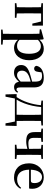

<svg xmlns="http://www.w3.org/2000/svg" viewBox="1362 -1946 842 3607"><g transform="rotate(90 1783.5 -142.0)"><path d="M40 -499 115 -491C116 -435 117 -349 117 -287V-232C117 -177 116 -93 115 -37L40 -29V0H314V-29L232 -37L230 -232V-287L232 -493H383L423 -328H462L460 -527H40Z M880 16C1011 16 1111 -93 1111 -268C1111 -440 1020 -543 898 -543C835 -543 774 -519 726 -462L720 -532L707 -541L530 -492V-467L613 -461C615 -412 616 -366 616 -299V19L614 224L535 231V259H818V231L729 223L727 19V-57C772 -4 825 16 880 16ZM729 -434C773 -477 809 -488 848 -488C934 -488 990 -422 990 -266C990 -100 926 -41 843 -41C799 -41 765 -51 729 -85Z M1616 15C1665 15 1698 -4 1721 -46L1705 -61C1687 -38 1676 -31 1660 -31C1635 -31 1622 -47 1622 -100V-356C1622 -488 1565 -543 1439 -543C1310 -543 1231 -490 1216 -404C1222 -376 1242 -362 1270 -362C1299 -362 1323 -380 1328 -428L1339 -500C1362 -507 1383 -510 1404 -510C1482 -510 1513 -480 1513 -372V-324C1472 -313 1429 -302 1393 -291C1249 -250 1201 -199 1201 -117C1201 -33 1260 16 1342 16C1417 16 1459 -16 1515 -77C1526 -19 1558 15 1616 15ZM1513 -109C1458 -55 1426 -41 1393 -41C1342 -41 1307 -71 1307 -133C1307 -194 1342 -238 1419 -268C1444 -278 1478 -288 1513 -297Z M1869 -499 1956 -489C1939 -309 1882 -150 1804 -33H1747L1753 176H1796L1830 0H2263L2297 176H2340L2346 -33H2252L2250 -232V-296L2252 -491L2337 -499V-527H1869ZM2135 -33H1852C1879 -75 1901 -125 1921 -177C1958 -273 1981 -382 1991 -494H2135C2137 -438 2138 -351 2138 -296V-232C2138 -176 2137 -90 2135 -33Z M2701 -499 2774 -491 2776 -296V-265C2742 -257 2712 -254 2676 -254C2593 -254 2569 -281 2569 -367L2571 -491L2645 -499V-527H2396V-499L2461 -491V-375C2461 -262 2500 -213 2634 -213C2684 -213 2729 -222 2776 -235L2774 -37L2699 -29V0H2965V-29L2890 -37L2888 -232V-296L2890 -491L2965 -499V-527H2701Z M3316 16C3411 16 3482 -28 3525 -103L3508 -117C3470 -69 3422 -42 3351 -42C3246 -42 3170 -110 3167 -267H3520C3524 -284 3526 -303 3526 -328C3526 -449 3448 -543 3308 -543C3170 -543 3048 -439 3048 -264C3048 -81 3159 16 3316 16ZM3168 -300C3173 -440 3232 -510 3304 -510C3375 -510 3419 -455 3419 -369C3419 -320 3408 -300 3369 -300Z"/></g></svg>

Font: Noto Serif SC SemiBold
Style: Regular
Weight: 600
Designer: Ryoko NISHIZUKA 西塚涼子 (kana & ideographs); Frank Grießhammer (Latin, Greek & Cyrillic); Wenlong ZHANG 张文龙 (bopomofo); San
Foundry: Adobe
Version: Version 2.001;hotconv 1.1.0;makeotfexe 2.6.0